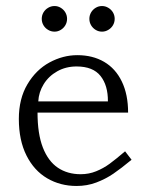

<svg xmlns="http://www.w3.org/2000/svg" viewBox="-20 -606 492 637"><path d="M42.5 -211.5Q42.5 -278.5 71 -326.5Q99.5 -374.5 144.2 -398.8Q189 -423 236.5 -423Q287.5 -423 325.5 -400.8Q363.5 -378.5 384.2 -335.5Q405 -292.5 405 -232.5H104.5Q104.5 -162 122.2 -116.5Q140 -71 172 -49.5Q204 -28 247.5 -28Q275 -28 299 -37.8Q323 -47.5 343.5 -62.5Q364 -77.5 395 -104L416.5 -76Q381.5 -47 355.8 -29.5Q330 -12 299.5 -0.5Q269 11 234 11Q180 11 136.5 -14.5Q93 -40 67.8 -90.2Q42.5 -140.5 42.5 -211.5ZM234 -385.5Q198.5 -385.5 170 -369.5Q141.5 -353.5 125 -326.8Q108.5 -300 107 -269.5H338Q338.5 -322.5 313.5 -354Q288.5 -385.5 234 -385.5ZM276.5 -543.5Q276.5 -555 282.2 -564.8Q288 -574.5 297.5 -580.2Q307 -586 318.5 -586Q329.5 -586 339.2 -580.2Q349 -574.5 354.8 -564.8Q360.5 -555 360.5 -543.5Q360.5 -532 354.8 -522.2Q349 -512.5 339.2 -506.8Q329.5 -501 318.5 -501Q307 -501 297.5 -506.8Q288 -512.5 282.2 -522.2Q276.5 -532 276.5 -543.5ZM118.5 -543.5Q118.5 -555 124.2 -564.8Q130 -574.5 139.8 -580.2Q149.5 -586 161 -586Q172 -586 181.5 -580.2Q191 -574.5 196.8 -564.8Q202.5 -555 202.5 -543.5Q202.5 -532 196.8 -522.2Q191 -512.5 181.5 -506.8Q172 -501 161 -501Q149.5 -501 139.8 -506.8Q130 -512.5 124.2 -522.2Q118.5 -532 118.5 -543.5Z"/></svg>

Font: Didactic
Style: Regular
Weight: 400
Designer: Tyler Finck
Foundry: Etcetera Type Co
Version: Version 3.007;FEAKit 1.0